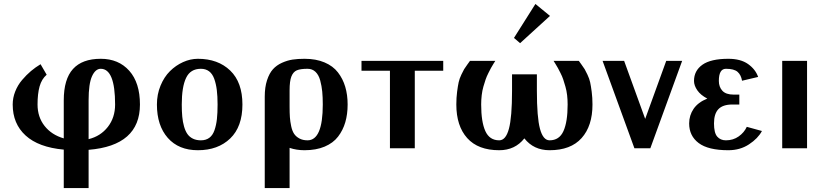

<svg xmlns="http://www.w3.org/2000/svg" viewBox="-20 -746 4139 966"><path d="M425.8 -45.9Q485.8 -60.5 522.5 -107.4Q559.1 -154.3 559.1 -220.2Q559.1 -399.9 486.8 -399.9Q460 -399.9 442.9 -362.3Q425.8 -324.7 425.8 -241.2ZM425.8 7.8V200.2H300.8V6.8Q173.8 -4.9 108.9 -64.2Q43.9 -123.5 43.9 -220.2Q43.9 -253.9 56.6 -285.9Q69.3 -317.9 91.1 -343.5Q112.8 -369.1 135.7 -388.4Q158.7 -407.7 184.1 -422.9L214.8 -370.1Q189.5 -348.1 179.2 -311.3Q168.9 -274.4 168.9 -220.2Q168.9 -157.2 204.3 -112.3Q239.7 -67.4 300.8 -49.8V-241.2Q300.8 -347.7 347.2 -398.9Q393.6 -450.2 486.8 -450.2Q576.7 -450.2 630.4 -389.9Q684.1 -329.6 684.1 -220.2Q684.1 -13.2 425.8 7.8Z M769.5 0ZM1074.7 -220.2Q1074.7 -262.2 1070.8 -293.2Q1066.9 -324.2 1057.9 -349.4Q1048.8 -374.5 1032 -387.2Q1015.1 -399.9 990.7 -399.9Q938 -399.9 916.3 -354.2Q894.5 -308.6 894.5 -220.2Q894.5 -185.5 897 -159.2Q899.4 -132.8 906 -109.6Q912.6 -86.4 923.1 -71.5Q933.6 -56.6 950.7 -48.3Q967.8 -40 990.7 -40Q1016.1 -40 1033.2 -52.7Q1050.3 -65.4 1059.1 -90.8Q1067.9 -116.2 1071.3 -146.7Q1074.7 -177.2 1074.7 -220.2ZM975.6 9.8Q878.9 9.8 824.2 -52.2Q769.5 -114.3 769.5 -220.2Q769.5 -271 787.6 -314.9Q805.7 -358.9 835 -387.9Q864.3 -417 901.1 -433.6Q938 -450.2 975.6 -450.2Q1076.7 -450.2 1138.2 -391.1Q1199.7 -332 1199.7 -220.2Q1199.7 -108.4 1138.2 -49.3Q1076.7 9.8 975.6 9.8Z M1437 -2V200.2H1312V-259.8Q1312 -307.1 1323.5 -342.3Q1335 -377.4 1353.3 -397.7Q1371.6 -418 1398.9 -430.2Q1426.3 -442.4 1452.6 -446.3Q1479 -450.2 1512.2 -450.2Q1569.8 -450.2 1612.5 -432.1Q1655.3 -414.1 1680.2 -381.8Q1705.1 -349.6 1717 -309.3Q1729 -269 1729 -220.2Q1729 -171.4 1717.3 -131.1Q1705.6 -90.8 1680.9 -58.6Q1656.2 -26.4 1613.3 -8.3Q1570.3 9.8 1512.2 9.8Q1471.7 9.8 1437 -2ZM1437 -210Q1437 -178.2 1438.5 -156.5Q1439.9 -134.8 1445.1 -110.8Q1450.2 -86.9 1459.7 -72.8Q1469.2 -58.6 1486.3 -49.3Q1503.4 -40 1527.3 -40Q1604 -40 1604 -220.2Q1604 -256.8 1601.3 -284.9Q1598.6 -313 1591.1 -341.1Q1583.5 -369.1 1567.4 -384.5Q1551.3 -399.9 1527.3 -399.9Q1491.2 -399.9 1473.1 -392.1Q1455.1 -384.3 1446 -361.1Q1437 -337.9 1437 -292Z M1798.8 0ZM2066.9 -390.1V0H1941.9V-390.1H1798.8V-439.9H2210V-390.1Z M2275.9 0ZM2681.2 -372.1V-289.1Q2681.2 -155.8 2696.8 -97.9Q2712.4 -40 2745.1 -40Q2793.9 -40 2814.9 -86.4Q2835.9 -132.8 2835.9 -220.2Q2835.9 -244.1 2833.3 -267.1Q2830.6 -290 2824.7 -310.5Q2818.8 -331.1 2813.7 -346.4Q2808.6 -361.8 2799.8 -378.9Q2791 -396 2786.9 -403.8Q2782.7 -411.6 2774.2 -425.3Q2765.6 -439 2765.1 -439.9H2892.1Q2893.1 -438.5 2905.3 -421.6Q2917.5 -404.8 2921.6 -397.9Q2925.8 -391.1 2935.5 -370.6Q2945.3 -350.1 2949.2 -332Q2953.1 -314 2957 -284.2Q2960.9 -254.4 2960.9 -220.2Q2960.9 -112.3 2906.2 -51.3Q2851.6 9.8 2745.1 9.8Q2665 9.8 2618.2 -49.8Q2571.3 9.8 2491.7 9.8Q2385.3 9.8 2330.6 -51.3Q2275.9 -112.3 2275.9 -220.2Q2275.9 -254.4 2279.8 -284.2Q2283.7 -314 2287.6 -332Q2291.5 -350.1 2301.3 -370.6Q2311 -391.1 2315.2 -397.9Q2319.3 -404.8 2331.5 -421.6Q2343.8 -438.5 2344.7 -439.9H2472.2Q2471.2 -438.5 2462.9 -425.3Q2454.6 -412.1 2450.2 -403.8Q2445.8 -395.5 2437.3 -378.7Q2428.7 -361.8 2423.3 -346.2Q2418 -330.6 2412.1 -310.3Q2406.2 -290 2403.6 -267.1Q2400.9 -244.1 2400.9 -220.2Q2400.9 -132.8 2421.9 -86.4Q2442.9 -40 2491.7 -40Q2524.9 -40 2540.5 -98.1Q2556.2 -156.2 2556.2 -289.1V-372.1ZM2565.9 -528.8ZM2565.9 -528.8ZM2673.8 -726.1 2747.1 -666 2596.7 -528.8 2565.9 -555.2Z M3011.7 0ZM3226.1 -147.9 3332 -439.9H3412.1L3252 0H3171.9L3011.7 -439.9H3120.1Z M3447.3 0ZM3447.3 0ZM3737.3 -107.9 3813.5 -86.9Q3793.5 -49.3 3748.5 -19.8Q3703.6 9.8 3644.5 9.8Q3543 9.8 3495.1 -26.4Q3447.3 -62.5 3447.3 -125Q3447.3 -165.5 3469.7 -198.5Q3492.2 -231.4 3538.6 -250Q3504.9 -267.6 3488.3 -291.7Q3471.7 -315.9 3471.7 -338.9Q3471.7 -390.1 3513.9 -420.2Q3556.2 -450.2 3644.5 -450.2Q3706.5 -450.2 3743.7 -423.8Q3780.8 -397.5 3794.4 -358.9L3713.4 -339.8Q3708.5 -369.1 3690.9 -384.5Q3673.3 -399.9 3632.3 -399.9Q3596.7 -399.9 3596.7 -338.9Q3596.7 -308.6 3614.5 -289.3Q3632.3 -270 3671.4 -270H3699.7V-220.2H3664.6Q3617.2 -220.2 3594.7 -197Q3572.3 -173.8 3572.3 -125Q3572.3 -77.6 3588.4 -58.8Q3604.5 -40 3632.3 -40Q3668.9 -40 3696.5 -59.6Q3724.1 -79.1 3737.3 -107.9Z M3915.5 0ZM3915.5 -439.9H4040.5V0H3915.5Z"/></svg>

Font: Pfennig
Style: Bold
Weight: 700
Version: Version 20120410 ; ttfautohint (v0.8)